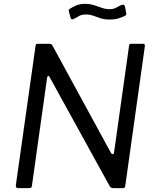

<svg xmlns="http://www.w3.org/2000/svg" viewBox="-20 -967 797 987"><path d="M715.6 -742Q726 -742 724.7 -729.6L623.7 -9.8Q622.7 0 611.7 0H563.1Q556.8 0 552.1 -2.1Q547.3 -4.2 543.5 -10.6L235.1 -570.6Q231.4 -577.8 227.4 -576.8Q223.4 -575.8 222.1 -567L144 -11Q143 -4.8 140.3 -2.4Q137.6 0 130.2 0H72.4Q65.8 0 63.1 -4.2Q60.5 -8.5 61.5 -15.1L162.7 -730.8Q163.9 -738.2 166 -740.1Q168 -742 174.7 -742H232.6Q240.2 -742 244.2 -739.3Q248.2 -736.5 251.3 -729.9L549.9 -181.8Q554.9 -173.6 560.3 -174.7Q565.7 -175.8 566.7 -186.1L643.5 -732.1Q644.7 -738.4 646.8 -740.2Q648.8 -742 654.8 -742ZM622.3 -885.7Q609.1 -878.7 589.7 -872.6Q570.3 -866.6 543.8 -866.6Q516.4 -866.6 496.9 -873.1Q477.4 -879.7 460.1 -886.1Q442.7 -892.5 420.8 -892.5Q397.5 -892.5 384.5 -883.5Q371.4 -874.5 356.6 -868.5Q349.5 -866.4 346.8 -868.9Q344 -871.4 342 -878.3L334.9 -904.8Q333.9 -909.9 333.1 -913.8Q332.3 -917.7 337.6 -920.9Q355.7 -932.5 373.6 -939.8Q391.5 -947.1 416.3 -947.1Q442.3 -947.1 463.2 -940.4Q484.1 -933.8 503.9 -926.7Q523.7 -919.7 544.7 -919.7Q558.3 -919.7 568.1 -923.5Q577.9 -927.4 586.9 -932.8Q595.9 -938.2 605.5 -941.6Q613.6 -944.3 617.7 -941.5Q621.8 -938.6 622.8 -931.9L628.5 -901.3Q629.5 -896.6 629.3 -892.6Q629 -888.5 622.3 -885.7Z"/></svg>

Font: Libre Franklin Thin
Style: Italic
Weight: 100
Italic angle: -8°
Designer: Pablo Impallari, Rodrigo Fuenzalida, Nhung Nguyen
Foundry: Impallari Type
Version: Version 3.000